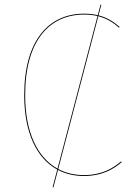

<svg xmlns="http://www.w3.org/2000/svg" viewBox="-20 -749 570 827"><path d="M504 -50.4 501.7 -53.9C469.1 -26.4 421.7 5.1 341.1 5.1C300.5 5.1 263.4 -3.7 230.9 -21L403.5 -679C441.2 -669.4 468.6 -650.9 492.9 -629.6L495.1 -633C470.8 -654.3 443.1 -673.1 404.5 -682.9L416.4 -728.4L413 -728.8L401.2 -683.7C383.9 -687.8 364.4 -690.1 342.2 -690.1C191.4 -690.1 84.3 -577 84.3 -339.1C84.3 -176.1 138.7 -66.7 226.6 -18.7L206.6 57.5L210.1 57.9L229.8 -17C262.7 0.2 300.1 9.1 341.1 9.1C422.8 9.1 471.1 -22.6 504 -50.3ZM88.4 -339.1C88.4 -575.4 193.6 -686.2 342.4 -686.2C364.1 -686.2 383.2 -683.9 400.1 -679.9L227.7 -22.7C141.6 -70.3 88.4 -178.1 88.4 -339.1Z"/></svg>

Font: Fira Sans Four
Style: Regular
Weight: 100
Designer: Carrois Corporate & Edenspiekermann AG
Foundry: Carrois Corporate GbR & Edenspiekermann AG
Version: Version 4.203;PS 004.203;hotconv 1.0.88;makeotf.lib2.5.64775